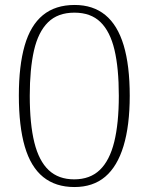

<svg xmlns="http://www.w3.org/2000/svg" viewBox="-20 -744 599 774"><path d="M280 10Q204 10 154 -30.5Q104 -71 80 -153Q56 -235 56 -359Q56 -479 79.5 -560.5Q103 -642 153 -683Q203 -724 281 -724Q355 -724 404.5 -683.5Q454 -643 478.5 -561.5Q503 -480 503 -358Q503 -238 478 -155.5Q453 -73 404 -31.5Q355 10 280 10ZM279 -21Q343 -21 382.5 -59Q422 -97 440.5 -172Q459 -247 459 -358Q459 -469 441.5 -543Q424 -617 385 -655Q346 -693 280 -693Q213 -693 173.5 -654Q134 -615 117 -540.5Q100 -466 100 -358Q100 -244 118.5 -169.5Q137 -95 176.5 -58Q216 -21 279 -21Z"/></svg>

Font: Noto Serif Thai ExtraLight
Style: Regular
Weight: 250
Version: Version 2.001